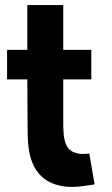

<svg xmlns="http://www.w3.org/2000/svg" viewBox="-20 -758 444 759"><path d="M8 -444H88L89 -272C89 -251 89 -230 90 -210C94 -117 125 -33 241 -20C287 -16 328 -26 354 -29L333 -151C320 -150 299 -146 275 -155C246 -164 233 -193 231 -239C230 -251 230 -262 230 -275V-444H341V-561H230V-738H88V-561H8ZM231 -230V-229Z"/></svg>

Font: Rabbid Highway Sign IV
Style: Obl
Weight: 400
Foundry: Cannot Into Space Fonts
Version: Version 0.277